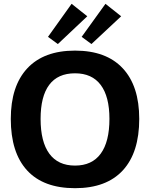

<svg xmlns="http://www.w3.org/2000/svg" viewBox="-20 -987 793 1016"><path d="M233.9 -792 358.9 -966.8 441.9 -900.9 286.1 -753.9ZM412.1 -792 538.1 -966.8 621.1 -900.9 463.9 -753.9ZM716.8 -357.9Q716.8 -179.7 629.9 -85.4Q543 8.8 377 8.8Q210 8.8 123.5 -85.2Q37.1 -179.2 37.1 -357.9Q37.1 -531.7 124.5 -625.5Q211.9 -719.2 377 -719.2Q542 -719.2 629.4 -625.7Q716.8 -532.2 716.8 -357.9ZM194.8 -357.9Q194.8 -236.8 241 -173.8Q287.1 -110.8 377 -110.8Q466.8 -110.8 512.9 -173.8Q559.1 -236.8 559.1 -357.9Q559.1 -476.1 512.9 -537.6Q466.8 -599.1 377 -599.1Q286.1 -599.1 240.5 -538.1Q194.8 -477.1 194.8 -357.9Z"/></svg>

Font: Sarala
Style: Bold
Weight: 700
Designer: Andres Torresi
Foundry: Huerta Tipografica
Version: Version 1.004;PS 001.003;hotconv 1.0.70;makeotf.lib2.5.58329